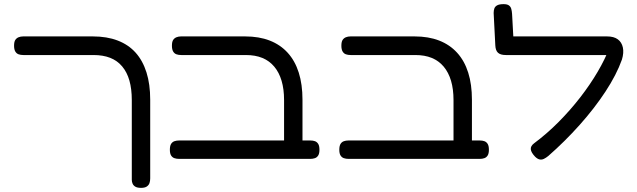

<svg xmlns="http://www.w3.org/2000/svg" viewBox="-20 -758 3080 928"><path d="M662 150Q644 150 634.5 144.5Q625 139 621 130Q617 121 617 111V-274Q617 -328 605.5 -368.5Q594 -409 570.5 -437Q547 -465 512.5 -478.5Q478 -492 432 -492H93Q80 -492 70 -495.5Q60 -499 54 -509Q48 -519 48 -537Q48 -556 54 -565Q60 -574 70 -578Q80 -582 92 -582H429Q497 -582 549 -562Q601 -542 635.5 -503.5Q670 -465 688 -408Q706 -351 706 -276V104Q706 117 702.5 127Q699 137 689.5 143.5Q680 150 662 150Z M1398 10Q1384 10 1374 5.5Q1364 1 1358.5 -7.5Q1353 -16 1353 -28V-274Q1353 -327 1341 -367.5Q1329 -408 1305.5 -436Q1282 -464 1248 -478Q1214 -492 1168 -492H856Q843 -492 833 -495.5Q823 -499 817 -509Q811 -519 811 -537Q811 -556 817 -565Q823 -574 833 -578Q843 -582 855 -582H1165Q1232 -582 1283.5 -562Q1335 -542 1370.5 -503Q1406 -464 1424 -407Q1442 -350 1442 -276V-35Q1442 -21 1437 -10.5Q1432 0 1422 5Q1412 10 1398 10ZM847 10Q833 10 823 6.5Q813 3 807 -6.5Q801 -16 801 -34Q801 -53 807 -62.5Q813 -72 823 -75.5Q833 -79 845 -79H1480Q1493 -79 1502.5 -75.5Q1512 -72 1518 -62.5Q1524 -53 1524 -34Q1524 -16 1518 -6.5Q1512 3 1502 6.5Q1492 10 1479 10Z M2217 10Q2203 10 2193 5.5Q2183 1 2177.5 -7.5Q2172 -16 2172 -28V-274Q2172 -327 2160 -367.5Q2148 -408 2124.5 -436Q2101 -464 2067 -478Q2033 -492 1987 -492H1675Q1662 -492 1652 -495.5Q1642 -499 1636 -509Q1630 -519 1630 -537Q1630 -556 1636 -565Q1642 -574 1652 -578Q1662 -582 1674 -582H1984Q2051 -582 2102.5 -562Q2154 -542 2189.5 -503Q2225 -464 2243 -407Q2261 -350 2261 -276V-35Q2261 -21 2256 -10.5Q2251 0 2241 5Q2231 10 2217 10ZM1666 10Q1652 10 1642 6.5Q1632 3 1626 -6.5Q1620 -16 1620 -34Q1620 -53 1626 -62.5Q1632 -72 1642 -75.5Q1652 -79 1664 -79H2299Q2312 -79 2321.5 -75.5Q2331 -72 2337 -62.5Q2343 -53 2343 -34Q2343 -16 2337 -6.5Q2331 3 2321 6.5Q2311 10 2298 10Z M2566 -1Q2547 -21 2545.5 -36.5Q2544 -52 2561 -65Q2624 -112 2680.5 -169Q2737 -226 2785 -288Q2833 -350 2869 -411.5Q2905 -473 2926 -528L2986 -470Q2960 -397 2906.5 -315.5Q2853 -234 2781.5 -154Q2710 -74 2630 -4Q2619 5 2608.5 10Q2598 15 2587.5 12.5Q2577 10 2566 -1ZM2986 -470 2924 -492H2425Q2399 -492 2387 -503Q2375 -514 2374 -539L2366 -695Q2366 -708 2369.5 -717.5Q2373 -727 2383.5 -732.5Q2394 -738 2414 -738Q2431 -738 2439.5 -732Q2448 -726 2451 -715.5Q2454 -705 2455 -691L2461 -582H2914Q2947 -582 2966 -568Q2985 -554 2990.5 -528.5Q2996 -503 2986 -470Z"/></svg>

Font: Fredoka Expanded
Style: Regular
Weight: 400
Width: 7
Designer: Ben Nathan
Foundry: Milena B. Brandão, Ben Nathan
Version: Version 2.001